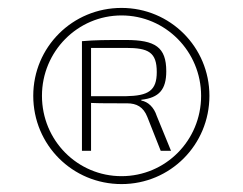

<svg xmlns="http://www.w3.org/2000/svg" viewBox="-20 -721 614 485"><path d="M287 -701C163 -701 64 -602 64 -479C64 -355 163 -256 287 -256C410 -256 509 -355 509 -479C509 -602 410 -701 287 -701ZM287 -276C176 -276 86 -366 86 -479C86 -591 176 -682 287 -682C398 -682 488 -591 488 -479C488 -366 398 -276 287 -276ZM337 -467V-469C382 -474 400 -495 400 -541C400 -602 372 -620 298 -620C246 -620 222 -620 187 -617V-340H210V-461C229 -460 260 -460 301 -460C325 -460 342 -451 352 -426L386 -340H412L376 -428C369 -450 354 -464 337 -467ZM298 -478H210V-600H298C355 -600 376 -589 376 -539C376 -492 355 -479 298 -478Z"/></svg>

Font: Exo 2 Extra Light
Style: Regular
Weight: 250
Designer: Natanael Gama
Version: Version 1.001;PS 001.001;hotconv 1.0.88;makeotf.lib2.5.64775